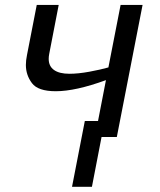

<svg xmlns="http://www.w3.org/2000/svg" viewBox="-20 -548 640 768"><path d="M214.8 -528.3 176.8 -332Q174.8 -321.8 174.8 -312.5Q174.8 -283.2 196 -268.1Q217.3 -252.9 257.8 -252.9Q293 -252.9 337.9 -261.2Q382.8 -269.5 413.6 -278.3L462.4 -528.3H550.3L447.3 0H386.2L347.7 199.2H268.1L319.3 -64H372.1L403.8 -227.5Q282.2 -183.1 203.1 -183.1Q131.8 -183.1 107.7 -215.6Q83.5 -248 83.5 -288.1Q83.5 -306.2 87.9 -327.6L127 -528.3Z"/></svg>

Font: Liberation Mono
Style: Italic
Weight: 400
Italic angle: -12°
Monospace: yes
Designer: Steve Matteson
Foundry: Ascender Corporation
Version: Version 2.1.5